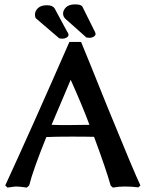

<svg xmlns="http://www.w3.org/2000/svg" viewBox="-20 -849 669 874"><path d="M139.2 -783.2Q139.2 -798.8 152.8 -812Q166.5 -825.2 193.8 -825.2Q219.7 -825.2 229 -810.1L286.1 -704.1V-705.1Q292 -694.8 292 -690.9Q292 -683.1 283.2 -678Q274.4 -672.9 265.1 -672.9Q250 -672.9 246.1 -676.8H247.1Q164.1 -748.5 144 -765.1Q139.2 -770 139.2 -783.2ZM267.1 -787.1Q267.1 -802.7 280.8 -815.9Q294.4 -829.1 321.8 -829.1Q349.1 -829.1 355 -818.8L410.2 -708V-709Q415 -697.8 415 -694.8Q415 -687 406.2 -681.9Q397.5 -676.8 388.2 -676.8Q373.5 -676.8 369.1 -681.2H370.1Q353 -696.8 320.6 -725.3Q288.1 -753.9 277.8 -763.2Q267.1 -773.9 267.1 -787.1ZM301.8 -279.8Q357.4 -279.8 387.2 -280.8Q356 -365.2 301.8 -485.8Q291.5 -462.4 262 -391.8Q232.4 -321.3 214.8 -280.8Q221.2 -280.8 233.4 -280.3Q245.6 -279.8 252.9 -279.8ZM619.1 -4.9 609.9 3.9Q580.6 0 546.9 0Q520 0 494.1 4.9L483.9 -3.9Q462.4 -80.1 408.2 -226.1Q375 -227.1 305.2 -227.1Q229 -227.1 190.9 -225.1Q130.4 -75.2 112.8 -4.9L102.1 4.9Q68.8 0 53.2 0Q45.9 0 14.2 4.9L3.9 -4.9Q123.5 -264.2 295.9 -658.2H349.1Q371.6 -604.5 469.2 -361.8Q589.4 -67.4 619.1 -4.9Z"/></svg>

Font: Linear Smooth
Style: Bold
Weight: 700
Designer: Philipp H. Poll, Flanker
Foundry: Philipp H. Poll, reworked by Flanker
Version: Version 1.061 | FøM Fix